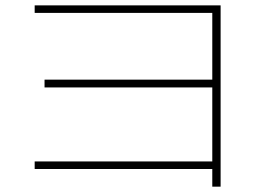

<svg xmlns="http://www.w3.org/2000/svg" viewBox="-20 -696 978 722"><path d="M778.3 -60.5H110.4V-88.9H778.3V-367.2H147.5V-396.5H778.3V-647.5H110.4V-675.8H809.6V5.9H778.3Z"/></svg>

Font: Pretendard JP Thin
Style: Regular
Weight: 100
Designer: Base glyphs from Inter by Rasmus Andersson; Hangeul glyphs from Noto Sans CJK(Source Han Sans) by Jang Soo-young and Kan
Foundry: Kil Hyung-jin
Version: Version 1.309